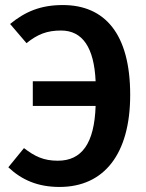

<svg xmlns="http://www.w3.org/2000/svg" viewBox="-20 -726 579 761"><path d="M229 -706C141 -706 80 -680 20 -631L85 -555C130 -591 167 -605 222 -605C307 -605 353 -538 359 -404H110V-306H359C354 -157 304 -89 209 -89C153 -89 118 -106 75 -139L13 -63C65 -14 128 15 216 15C392 15 496 -115 496 -350C496 -591 396 -706 229 -706Z"/></svg>

Font: Fira Sans Medium
Style: Regular
Weight: 500
Designer: Carrois Corporate & Edenspiekermann AG
Foundry: Carrois Corporate GbR & Edenspiekermann AG
Version: Version 4.203